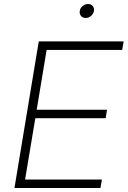

<svg xmlns="http://www.w3.org/2000/svg" viewBox="-20 -933 634 953"><path d="M51.8 0 172.4 -727.5H593.8L586.4 -685.1H211.4L162.1 -388.2H511.2L504.4 -346.2H155.3L104.5 -42H485.8L478.5 0ZM405.3 -843.8Q390.6 -843.8 382.1 -854Q373.5 -864.3 376 -878.4Q377.9 -893.1 390.1 -903.1Q402.3 -913.1 417 -913.1Q431.6 -913.1 439.9 -903.1Q448.2 -893.1 446.3 -878.4Q443.8 -864.3 431.9 -854Q419.9 -843.8 405.3 -843.8Z"/></svg>

Font: Inter 20pt ExtraLight
Style: Italic
Weight: 250
Italic angle: -9.3988°
Version: Version 4.001;git-66647c0bb